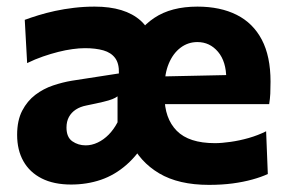

<svg xmlns="http://www.w3.org/2000/svg" viewBox="-20 -532 846 566"><path d="M596 13Q506.5 13 449.2 -21Q392 -55 364.5 -114.5Q337 -174 337 -251Q337 -328 361 -387Q385 -446 434.8 -479.2Q484.5 -512.5 562 -512.5Q629.5 -512.5 677.8 -488.2Q726 -464 751.8 -415Q777.5 -366 777.5 -291.5Q777.5 -271.5 776.8 -256Q776 -240.5 773.5 -225L645 -273.5Q646 -280 646.5 -287Q647 -294 647 -300Q647 -350.5 622.8 -379.2Q598.5 -408 562 -408Q534 -408 512 -391.2Q490 -374.5 477.5 -344.5Q465 -314.5 465 -273V-248.5Q465 -183 501 -146.5Q537 -110 613.5 -110Q633.5 -110 659.8 -113.8Q686 -117.5 713.2 -125.2Q740.5 -133 764.5 -145L769.5 -19Q750 -10 723.8 -2.8Q697.5 4.5 665.5 8.8Q633.5 13 596 13ZM232.5 -103.5Q250.5 -103.5 268 -111.8Q285.5 -120 300.5 -135.2Q315.5 -150.5 326.5 -171.5V-248Q320.5 -243.5 311.2 -239.8Q302 -236 284.2 -231.8Q266.5 -227.5 234.5 -221Q216.5 -217.5 203.5 -209Q190.5 -200.5 183.2 -187.2Q176 -174 176 -156Q176 -127.5 193.2 -115.5Q210.5 -103.5 232.5 -103.5ZM189.5 12Q138.5 12 103 -6Q67.5 -24 49 -56.8Q30.5 -89.5 30.5 -134.5Q30.5 -177 45.5 -205.8Q60.5 -234.5 84.2 -252.5Q108 -270.5 136.2 -280Q164.5 -289.5 191.5 -294L330.5 -315.5Q331.5 -344.5 319.5 -360.8Q307.5 -377 284.8 -383.5Q262 -390 230.5 -390Q213.5 -390 193.5 -387.2Q173.5 -384.5 151.8 -379Q130 -373.5 106.8 -365.5Q83.5 -357.5 60 -346L53 -473.5Q70.5 -480 93.2 -487Q116 -494 142.5 -499.8Q169 -505.5 198.5 -509Q228 -512.5 259 -512.5Q348.5 -512.5 394.8 -471Q441 -429.5 441 -335L419 -254L416.5 -127Q388 -77 353.2 -46.5Q318.5 -16 277.5 -2Q236.5 12 189.5 12ZM380 -225V-305L686 -311.5L773.5 -287V-225Z"/></svg>

Font: Commissioner Thin
Style: Bold
Weight: 700
Version: Version 1.001;gftools[0.9.23]